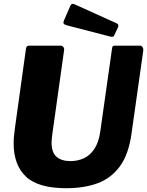

<svg xmlns="http://www.w3.org/2000/svg" viewBox="-20 -983 776 1013"><path d="M674 -279Q659 -169 612.5 -105.5Q566 -42 494.5 -16Q423 10 330 10Q181 10 116.5 -51.5Q52 -113 52 -227Q52 -246 54 -267Q56 -288 59 -309L117 -726Q119 -736 122.5 -739Q126 -742 133 -742H301Q309 -742 314.5 -734.5Q320 -727 318 -717L256 -275Q255 -263 253.5 -252.5Q252 -242 252 -232Q252 -178 278.5 -155.5Q305 -133 352 -133Q390 -133 422.5 -148Q455 -163 478 -197.5Q501 -232 509 -289L571 -726Q572 -736 575 -739Q578 -742 586 -742H719Q727 -742 732 -734.5Q737 -727 736 -717L674 -279ZM351 -952Q354 -960 360 -962Q366 -964 372 -961L593 -861Q601 -858 603.5 -853Q606 -848 603 -840L583 -797Q580 -790 574.5 -789Q569 -788 558 -791L334 -849Q319 -853 316 -858.5Q313 -864 317 -874L351 -952Z"/></svg>

Font: Libre Franklin Thin ExtraBold
Style: Italic
Weight: 800
Italic angle: -8°
Version: Version 2.000